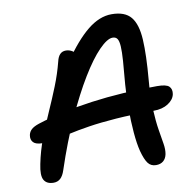

<svg xmlns="http://www.w3.org/2000/svg" viewBox="-80 -791 900 883"><g transform="rotate(-10 370.0 -349.5)"><path d="M579 10Q555 10 541.5 -8Q528 -26 517 -67Q508 -102 503.5 -155.5Q499 -209 499 -268Q499 -327 503 -380Q509 -445 512 -488Q515 -531 513.5 -556Q512 -581 505 -591.5Q498 -602 483 -602Q458 -602 419 -562Q380 -522 335 -448Q290 -374 243 -271Q196 -168 154 -41Q146 -16 133 -4Q120 8 101 8Q69 8 56.5 -13.5Q44 -35 55 -87Q67 -147 88.5 -203.5Q110 -260 135 -316Q160 -372 182 -427Q204 -482 218 -537Q223 -559 233.5 -570Q244 -581 261 -581Q277 -581 291.5 -572Q306 -563 314 -543L268 -530Q328 -618 384 -663.5Q440 -709 497 -709Q559 -709 587 -675Q615 -641 619 -568.5Q623 -496 613 -381Q606 -302 609 -244.5Q612 -187 618.5 -147.5Q625 -108 629.5 -80.5Q634 -53 630 -32Q626 -12 613 -1Q600 10 579 10ZM82 -180Q51 -180 39 -193Q27 -206 31 -227Q34 -242 45.5 -252.5Q57 -263 81 -271Q196 -308 338.5 -327.5Q481 -347 646 -347Q689 -347 702 -334Q715 -321 711 -298Q706 -273 679 -255.5Q652 -238 611 -238Q509 -238 434.5 -232.5Q360 -227 306 -218.5Q252 -210 212 -201Q172 -192 141.5 -186Q111 -180 82 -180Z"/></g></svg>

Font: Shantell Sans Medium
Style: Italic
Weight: 500
Italic angle: -11°
Designer: Stephen Nixon, Anya Danilova, Shantell Martin
Foundry: Arrow Type
Version: Version 1.011;[c5ecc13dd]